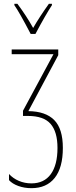

<svg xmlns="http://www.w3.org/2000/svg" viewBox="-20 -972 395 1002"><path d="M284 -684 128 -392Q218 -391 263 -345.5Q308 -300 308 -200Q308 -97 265.5 -43.5Q223 10 144 10Q107 10 75.5 -1.5Q44 -13 27 -32V-64Q48 -41 78.5 -28Q109 -15 144 -15Q210 -15 245 -63Q280 -111 280 -200Q280 -284 244 -325.5Q208 -367 125 -367H100V-394L259 -689H41V-714H284ZM251 -945Q217 -893 165 -795H140Q81 -908 55 -945V-952H71Q118 -889 153 -826Q185 -882 235 -952H251Z"/></svg>

Font: Noto Sans Display Thin Cond
Style: Regular
Weight: 250
Width: 3
Designer: Monotype Design team
Foundry: Monotype Imaging Inc.
Version: Version 1.000